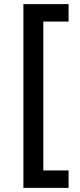

<svg xmlns="http://www.w3.org/2000/svg" viewBox="-20 -845 389 935"><path d="M94 -825H314V-740H191V-15H314V70H94Z"/></svg>

Font: BLUETTI 2.0 Normal
Style: Normal
Weight: 400
Designer: Stijn de Vries
Foundry: tokotype
Version: Version 2.005;October 31, 2023;FontCreator 14.0.0.2814 64-bi